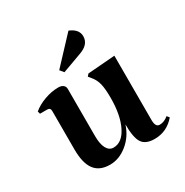

<svg xmlns="http://www.w3.org/2000/svg" viewBox="-124 -595 678 705"><g transform="rotate(-30 214.5 -242.5)"><path d="M146 9Q102 9 81 -19Q60 -47 60 -105V-268Q60 -282 47 -282H16L13 -293Q33 -310 63 -321Q93 -332 122 -332Q135 -332 142.5 -326Q150 -320 150 -310V-110Q150 -76 160 -57.5Q170 -39 188 -39Q225 -39 247.5 -84.5Q270 -130 270 -203Q270 -242 264.5 -263.5Q259 -285 245 -301L236 -312L244 -321L359 -330V-57Q359 -27 377 -27Q396 -27 414 -42L422 -32Q387 9 335 9Q297 9 282.5 -13Q268 -35 268 -91Q254 -47 219.5 -19Q185 9 146 9ZM296 -449Q296 -414 252 -399L170 -369L157 -385L259 -494Q296 -479 296 -449Z"/></g></svg>

Font: Katibeh
Style: Regular
Weight: 400
Designer: Arabic design by Kourosh Beigpour, Latin design by Eduardo Tunni, engineering by Lasse Fister
Version: Version 1.000